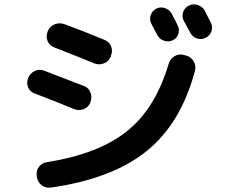

<svg xmlns="http://www.w3.org/2000/svg" viewBox="-20 -842 1040 889"><path d="M703.1 -801.8Q722.7 -811.5 743.2 -804.7Q763.7 -797.9 775.4 -778.3Q780.3 -769.5 789.1 -752Q797.9 -734.4 802.7 -724.6Q812.5 -705.1 805.7 -684.6Q798.8 -664.1 779.3 -655.3Q760.7 -646.5 739.7 -653.3Q718.8 -660.2 709 -678.7Q704.1 -687.5 694.8 -705.1Q685.5 -722.7 680.7 -732.4Q670.9 -751 677.7 -771.5Q684.6 -792 703.1 -801.8ZM927.7 -793Q932.6 -783.2 942.4 -764.2Q952.1 -745.1 956.1 -737.3Q965.8 -717.8 959 -697.3Q952.1 -676.8 932.1 -667Q912.1 -657.2 891.6 -664.1Q871.1 -670.9 860.4 -691.4Q851.6 -709 831.1 -745.1Q821.3 -764.6 827.6 -785.2Q834 -805.7 854 -815.9Q874 -826.2 896 -818.8Q918 -811.5 927.7 -793ZM840.8 -585Q864.3 -579.1 876.5 -558.6Q888.7 -538.1 882.8 -514.6Q818.4 -271.5 659.7 -143.1Q501 -14.6 216.8 26.4Q192.4 30.3 173.8 16.1Q155.3 2 150.4 -22.5V-27.3Q146.5 -50.8 159.7 -68.8Q172.9 -86.9 195.3 -90.8Q436.5 -128.9 568.4 -234.9Q700.2 -340.8 760.7 -545.9Q767.6 -569.3 787.6 -581.5Q807.6 -593.8 830.1 -587.9ZM140.6 -409.2Q118.2 -417 109.9 -438.5Q101.6 -460 110.8 -481.9Q120.1 -503.9 141.6 -513.7Q163.1 -523.4 184.6 -514.6Q288.1 -475.6 370.1 -443.4Q391.6 -434.6 399.4 -412.1Q407.2 -389.6 398.4 -369.1V-367.2Q388.7 -344.7 366.7 -336.4Q344.7 -328.1 323.2 -336.9Q215.8 -380.9 140.6 -409.2ZM232.4 -622.1Q210 -629.9 200.7 -650.9Q191.4 -671.9 200.2 -694.3L201.2 -697.3Q210 -719.7 231.9 -729Q253.9 -738.3 277.3 -730.5Q380.9 -692.4 463.9 -657.2Q486.3 -648.4 494.6 -627Q502.9 -605.5 493.2 -583L492.2 -579.1Q482.4 -556.6 460.4 -548.3Q438.5 -540 416 -548.8Q323.2 -586.9 232.4 -622.1Z"/></svg>

Font: Rounded Mgen+ 2m bold
Style: Bold
Weight: 700
Designer: [Source Han Sans]
Ryoko NISHIZUKA  (kana & ideographs); Paul D. Hunt (Latin, Greek & Cyrillic); Wenlong ZHANG  (bopomofo
Version: Version 1.059.20150602